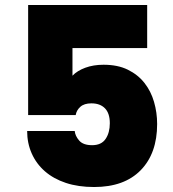

<svg xmlns="http://www.w3.org/2000/svg" viewBox="-20 -751 695 771"><path d="M571 -731V-558H271V-447Q290 -467 322.5 -479Q355 -491 396 -491Q453 -491 493.5 -471Q534 -451 560 -418Q586 -385 598.5 -342Q611 -299 611 -253Q611 -135 545 -67.5Q479 0 358 0Q294 0 244.5 -16.5Q195 -33 160.5 -63Q126 -93 107.5 -134.5Q89 -176 89 -225H280Q282 -205 298 -186.5Q314 -168 350 -168Q387 -168 404 -193Q421 -218 421 -256Q421 -296 401.5 -316Q382 -336 347 -336Q318 -336 302.5 -322Q287 -308 284 -289H93V-731Z"/></svg>

Font: SVN-Poppins ExtraBold
Style: Regular
Weight: 800
Designer: Ninad Kale (Devanagari), Jonny Pinhorn (Latin)
Foundry: Indian Type Foundry
Version: Version 3.002 2017; ttfautohint (v1.8.3)